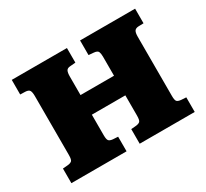

<svg xmlns="http://www.w3.org/2000/svg" viewBox="-140 -913 1212 1127"><g transform="rotate(-30 466.0 -350.0)"><path d="M48 0V-99L84 -102Q101 -104 109.5 -111.5Q118 -119 118 -152V-550Q118 -576 111.5 -587.5Q105 -599 82 -600L48 -601V-700H422V-601L386 -598Q366 -597 359.5 -585Q353 -573 353 -547V-421H580V-551Q580 -571 575 -583.5Q570 -596 544 -598L511 -601V-700H884V-601L849 -600Q830 -599 822.5 -588Q815 -577 815 -549V-148Q815 -120 822 -111.5Q829 -103 851 -101L884 -99V0H511V-99L546 -102Q563 -104 571.5 -111.5Q580 -119 580 -152V-288H353V-148Q353 -121 360 -112Q367 -103 388 -101L422 -99V0Z"/></g></svg>

Font: Literata Variable Black
Style: Regular
Weight: 900
Designer: Latin by Veronika Burian and Jose Scaglione. Greek by Irene Vlachou. Cyrillic by Vera Evstafieva.
Foundry: TypeTogether
Version: Version 3.021